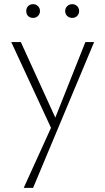

<svg xmlns="http://www.w3.org/2000/svg" viewBox="-20 -613 506 922"><path d="M232 16 34 -411H80L253 -32ZM390 -411H432L139 289H94L234 -19ZM139 -527Q124 -527 115 -536Q106 -545 106 -560Q106 -574 115 -583.5Q124 -593 139 -593Q153 -593 162.5 -583.5Q172 -574 172 -560Q172 -546 162.5 -536.5Q153 -527 139 -527ZM327 -527Q313 -527 303 -536Q293 -545 293 -560Q293 -574 303 -583.5Q313 -593 327 -593Q341 -593 350.5 -583.5Q360 -574 360 -560Q360 -546 350.5 -536.5Q341 -527 327 -527Z"/></svg>

Font: Ysabeau Office ExtraLight
Style: Regular
Weight: 250
Designer: Christian Thalmann (Catharsis Fonts)
Version: Version 2.001;gftools[0.9.30]; featfreeze: tnum,lnum,ss02